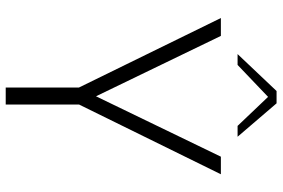

<svg xmlns="http://www.w3.org/2000/svg" viewBox="-174 -790 964 655"><g transform="rotate(90 307.5 -462.0)"><path d="M278 -250 41 -734H102L308 -308L514 -734H574L336 -250V0H278ZM290 -924H332L446 -791H409L310 -895L201 -791H164Z"/></g></svg>

Font: Exo Light
Style: Regular
Weight: 300
Designer: Natanael Gama
Foundry: Natanael Gama
Version: Version 1.500; ttfautohint (v1.6)